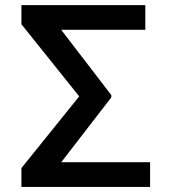

<svg xmlns="http://www.w3.org/2000/svg" viewBox="-20 -736 685 756"><path d="M571 0H64.3V-74.2L291.9 -356.5L64.3 -640.6V-715.9H552.2V-618.6H220.9L418.3 -361.5V-352.6L221.2 -97.3H571Z"/></svg>

Font: Linik Sans Medium
Style: Regular
Weight: 500
Designer: Rasmus Andersson (font), Cristiano Sobral (main changes)
Foundry: rsms
Version: Version 3.018;June 1, 2022;FontCreator 14.0.0.2814 64-bit; t